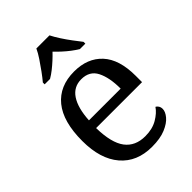

<svg xmlns="http://www.w3.org/2000/svg" viewBox="-224 -870 984 984"><g transform="rotate(-45 267.5 -378.0)"><path d="M287 10Q178 10 116.5 -62Q55 -134 55 -264Q55 -404 113 -475Q171 -546 277 -546Q374 -546 429.5 -486Q485 -426 485 -307V-261H152Q154 -152 191.5 -102.5Q229 -53 301 -53Q353 -53 389.5 -74.5Q426 -96 444 -123Q451 -120 457 -111Q463 -102 463 -89Q463 -69 444 -46Q425 -23 386 -6.5Q347 10 287 10ZM384 -315Q384 -395 359.5 -443.5Q335 -492 275 -492Q220 -492 189.5 -446.5Q159 -401 154 -315ZM124 -619Q140 -638 159 -664Q178 -690 196 -717Q214 -744 224 -766H319Q330 -744 347.5 -717Q365 -690 384.5 -664Q404 -638 419 -619V-606H380Q361 -617 341.5 -632Q322 -647 304 -663.5Q286 -680 271 -696Q256 -680 238 -663.5Q220 -647 201 -632Q182 -617 163 -606H124Z"/></g></svg>

Font: Noto Serif Tibetan
Style: Regular
Weight: 400
Designer: Monotype Design Team
Foundry: Monotype Imaging Inc.
Version: Version 2.103